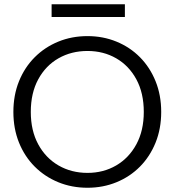

<svg xmlns="http://www.w3.org/2000/svg" viewBox="-20 -877 821 904"><path d="M223 -857H568V-797H223ZM392 7Q318 7 254.5 -19Q191 -45 143.5 -92.5Q96 -140 69.5 -205.5Q43 -271 43 -350Q43 -429 69.5 -494.5Q96 -560 143.5 -607.5Q191 -655 254.5 -681Q318 -707 392 -707Q465 -707 528.5 -681Q592 -655 639 -607.5Q686 -560 712.5 -494.5Q739 -429 739 -350Q739 -271 712.5 -205.5Q686 -140 639 -92.5Q592 -45 528.5 -19Q465 7 392 7ZM392 -63Q467 -63 527 -98Q587 -133 622 -197.5Q657 -262 657 -350Q657 -439 622 -503.5Q587 -568 527 -602.5Q467 -637 392 -637Q316 -637 255.5 -602.5Q195 -568 160 -503.5Q125 -439 125 -350Q125 -262 160 -197.5Q195 -133 255.5 -98Q316 -63 392 -63Z"/></svg>

Font: Albert Sans
Style: Regular
Weight: 400
Designer: Andreas Rasmussen
Foundry: a.Foundry
Version: Version 1.025